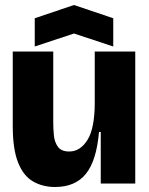

<svg xmlns="http://www.w3.org/2000/svg" viewBox="-20 -734 597 768"><path d="M200 14Q151 14 112.5 -8Q74 -30 52.5 -83.5Q31 -137 31 -230V-528H193V-243Q193 -220 195.5 -193Q198 -166 211.5 -147Q225 -128 257 -128Q301 -128 330 -174.5Q359 -221 359 -324V-528H521V0H383V-206H376Q366 -91 323.5 -38.5Q281 14 200 14ZM119 -548V-661L276 -714L433 -661V-548L276 -600Z"/></svg>

Font: Bricolage Grotesque 48pt ExtraBold
Style: Regular
Weight: 800
Designer: Mathieu Triay
Foundry: Atelier Triay
Version: Version 1.000; ttfautohint (v1.8.4.7-5d5b);gftools[0.9.32]